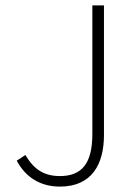

<svg xmlns="http://www.w3.org/2000/svg" viewBox="-20 -679 501 711"><path d="M202 12C321 12 365 -72 365 -179V-659H322V-183C322 -75 284 -27 202 -27C146 -27 107 -49 74 -105L42 -84C75 -22 130 12 202 12Z"/></svg>

Font: Source Sans Pro Light
Style: Regular
Weight: 300
Designer: Paul D. Hunt
Foundry: Adobe Systems Incorporated
Version: Version 3.006;hotconv 1.0.111;makeotfexe 2.5.65597